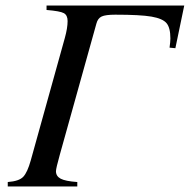

<svg xmlns="http://www.w3.org/2000/svg" viewBox="-20 -673 685 693"><path d="M645 -653 613 -499 592 -501Q595 -523 595 -534Q595 -573 581 -589.5Q567 -606 527 -613Q487 -620 396 -620Q361 -620 347 -613.5Q333 -607 328 -588L196 -115Q182 -65 182 -55Q182 -37 199 -28Q216 -19 259 -16V0H8V-16Q49 -19 64 -35Q79 -51 91 -94L214 -536Q224 -572 224 -597Q224 -618 210.5 -625.5Q197 -633 148 -637V-653Z"/></svg>

Font: STIX
Style: Italic
Weight: 400
Italic angle: -16.33°
Designer: MicroPress Inc., with final additions and corrections provided by Coen Hoffman, Elsevier (retired)
Version: Version 1.1.1